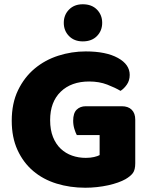

<svg xmlns="http://www.w3.org/2000/svg" viewBox="-20 -864 704 900"><path d="M614 -99Q614 -68 603 -53Q592 -38 568 -24Q554 -16 533 -8.5Q512 -1 487 4.5Q462 10 434.5 13Q407 16 380 16Q308 16 245 -3.5Q182 -23 135.5 -62.5Q89 -102 62 -161Q35 -220 35 -298Q35 -380 64.5 -441Q94 -502 142.5 -542.5Q191 -583 253.5 -603Q316 -623 382 -623Q477 -623 532.5 -592.5Q588 -562 588 -513Q588 -487 575 -468Q562 -449 545 -438Q520 -453 482.5 -467.5Q445 -482 398 -482Q314 -482 264.5 -434Q215 -386 215 -301Q215 -255 228.5 -221.5Q242 -188 265 -166.5Q288 -145 318 -134.5Q348 -124 382 -124Q404 -124 421 -128Q438 -132 447 -137V-231H340Q334 -242 328.5 -260Q323 -278 323 -298Q323 -334 339.5 -350Q356 -366 382 -366H551Q581 -366 597.5 -349.5Q614 -333 614 -303ZM279 -757Q279 -794 303.5 -819Q328 -844 368 -844Q410 -844 434.5 -819Q459 -794 459 -757Q459 -720 434.5 -695Q410 -670 368 -670Q328 -670 303.5 -695Q279 -720 279 -757Z"/></svg>

Font: Baloo Thambi
Style: Regular
Weight: 400
Designer: Aadarsh Rajan and Ek Type
Foundry: Ek Type
Version: Version 1.443;PS 1.000;hotconv 16.6.51;makeotf.lib2.5.65220;